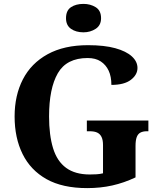

<svg xmlns="http://www.w3.org/2000/svg" viewBox="-20 -956 818 986"><path d="M428 10Q301 10 219 -36Q137 -82 96 -165Q55 -248 55 -358Q55 -466 97.5 -548.5Q140 -631 224.5 -677.5Q309 -724 432 -724Q516 -724 572 -708.5Q628 -693 657 -666.5Q686 -640 686 -607Q686 -572 652 -546Q618 -520 552 -520Q552 -563 538 -593Q524 -623 497.5 -640.5Q471 -658 430 -658Q322 -658 277 -580Q232 -502 232 -358Q232 -262 252.5 -195Q273 -128 319.5 -94Q366 -60 441 -60Q459 -60 476 -61Q493 -62 509 -66V-211Q509 -237 501.5 -252.5Q494 -268 479.5 -275Q465 -282 440 -282H426V-337H742V-282H734Q714 -282 701 -275Q688 -268 682 -251.5Q676 -235 676 -207V-45Q617 -17 556.5 -3.5Q496 10 428 10ZM408.8 -790Q370 -790 344.5 -808Q319 -826 319 -862.5Q319 -901.9 344.4 -919Q369.8 -936 408.8 -936Q444 -936 471.5 -919Q499 -901.9 499 -862.5Q499 -826 471.4 -808Q443.8 -790 408.8 -790Z"/></svg>

Font: Noto Serif Hentaigana EL
Style: Regular
Weight: 400
Designer: Kazuhiro Yamada
Foundry: nipponia
Version: Version 1.000